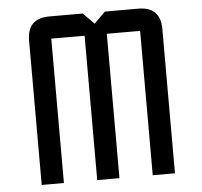

<svg xmlns="http://www.w3.org/2000/svg" viewBox="-52 -786 885 841"><g transform="rotate(-5 390.5 -366.0)"><path d="M341.8 -634.8H195.3V0H97.7V-634.8Q97.7 -732.4 195.3 -732.4H341.8L390.6 -683.6L439.5 -732.4H585.9Q683.6 -732.4 683.6 -634.8V0H585.9V-634.8H439.5V0H341.8Z"/></g></svg>

Font: BabelStone Zanabazar
Style: Regular
Weight: 400
Designer: Andrew West
Foundry: Andrew West
Version: Version 10.002;August 6, 2021